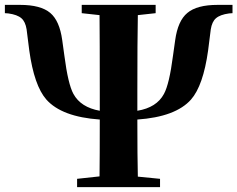

<svg xmlns="http://www.w3.org/2000/svg" viewBox="-26 -767 973 787"><path d="M927 -747V-713L913 -712Q876 -707 859 -692Q843 -678 838 -647L827 -560Q807 -416 757 -359Q694 -288 537 -277Q537 -121 539 -43L630 -34V0H290V-34L382 -44Q383 -120 383 -277Q227 -288 164 -359Q114 -416 94 -560L83 -647Q78 -678 62 -692Q45 -707 8 -712L-6 -713V-747H56Q141 -747 180 -714Q218 -682 229 -603L238 -538Q253 -422 275 -382Q305 -327 383 -313V-395Q383 -603 382 -705L309 -713V-747H612V-713L539 -705Q537 -603 537 -395V-313Q616 -326 646 -382Q668 -422 683 -538L692 -602Q703 -682 742 -714Q781 -747 866 -747Z"/></svg>

Font: Source Han Serif SC Heavy
Style: Regular
Weight: 900
Designer: Ryoko NISHIZUKA  (kana & ideographs); Frank Grießhammer (Latin, Greek & Cyrillic); Wenlong ZHANG  (bopomofo); Sandoll Co
Foundry: Adobe Systems Incorporated
Version: Version 1.001 October 20, 2017